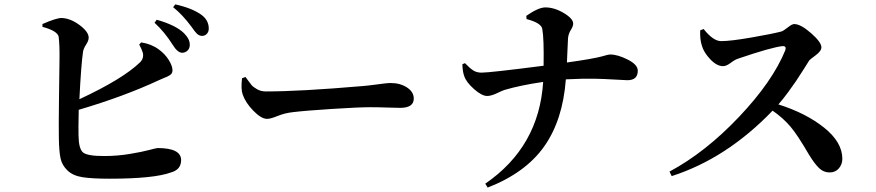

<svg xmlns="http://www.w3.org/2000/svg" viewBox="-20 -805 3960 868"><path d="M609.4 -603.5 618.2 -613.3Q664.1 -606.4 697.3 -582Q725.6 -561.5 742.7 -534.2Q759.8 -506.8 759.8 -487.3Q759.8 -480.5 757.3 -475.1Q754.9 -469.7 748 -465.3Q741.2 -460.9 735.8 -458.5Q730.5 -456.1 718.3 -451.2Q706.1 -446.3 698.2 -442.4Q541 -369.1 335.9 -308.6Q334 -216.8 335 -192.4Q335.9 -131.8 355.5 -115.7Q375 -99.6 450.2 -99.6Q509.8 -99.6 565.9 -108.9Q622.1 -118.2 654.8 -127Q687.5 -135.7 692.4 -135.7Q798.8 -135.7 798.8 -81.1Q798.8 -38.1 752.9 -25.4Q675.8 2.9 474.6 2.9Q396.5 2.9 353 -3.9Q309.6 -10.7 285.2 -34.2Q260.7 -57.6 253.9 -88.4Q247.1 -119.1 246.1 -179.7Q245.1 -233.4 246.6 -353.5Q248 -473.6 249 -537.1Q250 -600.6 245.1 -639.6Q238.3 -666 171.9 -683.6V-696.3Q234.4 -723.6 257.8 -723.6Q297.9 -722.7 339.4 -691.9Q380.9 -661.1 380.9 -634.8Q380.9 -621.1 369.6 -604Q358.4 -586.9 355.5 -572.3Q346.7 -512.7 338.9 -356.4Q534.2 -447.3 612.3 -522.5Q630.9 -540 626 -565.4Q621.1 -582 609.4 -603.5ZM678.7 -702.1 688.5 -715.8Q774.4 -691.4 811.5 -655.3Q838.9 -627.9 837.9 -601.6Q837.9 -585.9 827.6 -576.2Q817.4 -566.4 802.7 -566.4Q782.2 -567.4 760.7 -602.5Q723.6 -661.1 678.7 -702.1ZM762.7 -772.5 772.5 -785.2Q850.6 -767.6 891.6 -737.3Q923.8 -712.9 923.8 -675.8Q923.8 -661.1 915 -651.9Q906.2 -642.6 892.6 -642.6Q879.9 -643.6 870.6 -652.3Q861.3 -661.1 846.7 -682.6Q805.7 -738.3 762.7 -772.5Z M1074.2 -451.2 1089.8 -457Q1109.4 -429.7 1116.7 -420.9Q1124 -412.1 1141.6 -401.9Q1159.2 -391.6 1182.6 -391.6Q1336.9 -391.6 1620.1 -416Q1644.5 -418 1672.9 -421.9Q1701.2 -425.8 1718.8 -427.7Q1736.3 -429.7 1746.1 -429.7Q1789.1 -429.7 1819.8 -409.7Q1850.6 -389.6 1850.6 -359.4Q1850.6 -317.4 1789.1 -317.4Q1774.4 -317.4 1732.4 -318.8Q1690.4 -320.3 1654.3 -320.3Q1602.5 -320.3 1480.5 -312.5Q1358.4 -304.7 1303.7 -297.9Q1267.6 -293.9 1235.4 -280.8Q1203.1 -267.6 1187.5 -267.6Q1161.1 -267.6 1125.5 -304.2Q1089.8 -340.8 1077.1 -377.9Q1068.4 -401.4 1074.2 -451.2Z M2360.4 -718.8 2359.4 -733.4Q2414.1 -771.5 2445.3 -771.5Q2486.3 -771.5 2528.8 -746.1Q2571.3 -720.7 2571.3 -698.2Q2571.3 -686.5 2560.5 -669.4Q2549.8 -652.3 2547.9 -631.8Q2546.9 -614.3 2545.4 -577.1Q2543.9 -540 2543 -522.5Q2599.6 -530.3 2641.1 -537.6Q2682.6 -544.9 2698.2 -549.3Q2713.9 -553.7 2723.6 -556.2Q2733.4 -558.6 2739.3 -558.6Q2772.5 -558.6 2817.9 -535.6Q2863.3 -512.7 2863.3 -485.4Q2863.3 -442.4 2816.4 -442.4Q2807.6 -442.4 2759.8 -445.3Q2711.9 -448.2 2666 -449.2Q2620.1 -450.2 2538.1 -446.3Q2524.4 -261.7 2439.9 -142.6Q2355.5 -23.4 2184.6 43L2173.8 25.4Q2417 -141.6 2435.5 -434.6Q2334 -419.9 2260.7 -398.4Q2253.9 -396.5 2227.1 -383.8Q2200.2 -371.1 2182.6 -371.1Q2158.2 -371.1 2123 -402.3Q2087.9 -433.6 2079.1 -460Q2071.3 -479.5 2070.3 -514.6L2082 -519.5Q2103.5 -497.1 2119.1 -486.8Q2134.8 -476.6 2157.2 -476.6Q2194.3 -476.6 2437.5 -507.8Q2439.5 -631.8 2431.6 -673.8Q2427.7 -701.2 2360.4 -718.8Z M3145.5 -668 3161.1 -673.8Q3204.1 -619.1 3240.2 -619.1Q3283.2 -619.1 3376 -635.3Q3468.8 -651.4 3510.7 -662.1Q3521.5 -665 3541 -680.7Q3560.5 -696.3 3570.3 -696.3Q3599.6 -696.3 3646.5 -655.3Q3693.4 -614.3 3693.4 -590.8Q3693.4 -574.2 3667 -554.7Q3640.6 -535.2 3638.7 -532.2Q3633.8 -524.4 3613.3 -491.7Q3592.8 -459 3579.1 -439Q3565.4 -418.9 3543 -388.2Q3520.5 -357.4 3499 -333Q3623 -293.9 3705.6 -228Q3788.1 -162.1 3788.1 -86.9Q3788.1 -62.5 3772.5 -43.9Q3756.8 -25.4 3730.5 -25.4Q3704.1 -25.4 3684.1 -43.9Q3664.1 -62.5 3638.7 -103.5Q3584 -197.3 3553.7 -232.4Q3518.6 -273.4 3472.7 -304.7Q3265.6 -88.9 3016.6 -8.8L3006.8 -29.3Q3168.9 -116.2 3320.8 -276.4Q3472.7 -436.5 3530.3 -578.1Q3536.1 -596.7 3519.5 -596.7Q3468.8 -591.8 3317.4 -540Q3303.7 -536.1 3283.7 -521Q3263.7 -505.9 3249 -505.9Q3220.7 -505.9 3191.4 -536.6Q3162.1 -567.4 3153.3 -597.7Q3143.6 -627 3145.5 -668Z"/></svg>

Font: GenRyuMin TW TTF Bold
Style: Regular
Weight: 700
Version: Version 1.300